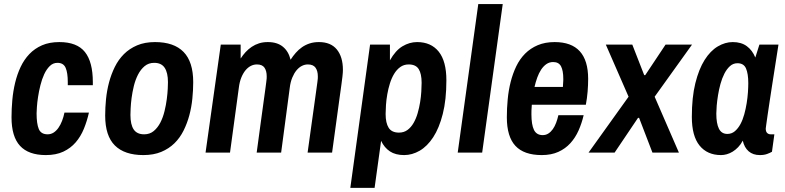

<svg xmlns="http://www.w3.org/2000/svg" viewBox="-20 -743 3823 935"><path d="M36.1 -171.9Q36.1 -212.9 40 -256.1Q43.9 -299.3 53.7 -340.1Q63.5 -380.9 80.3 -416.7Q97.2 -452.6 123 -479.7Q148.9 -506.8 184.8 -522.5Q220.7 -538.1 269 -538.1Q355 -538.1 393.6 -489.7Q432.1 -441.4 432.1 -342.8V-328.1H310.1V-342.8Q310.1 -388.7 299.6 -412.8Q289.1 -437 259.8 -437Q238.3 -437 222.4 -421.4Q206.5 -405.8 195.3 -381.6Q184.1 -357.4 176.8 -327.9Q169.4 -298.3 165.3 -271Q161.1 -243.7 159.7 -221.9Q158.2 -200.2 158.2 -190.9Q158.2 -140.6 168.9 -114.7Q179.7 -88.9 211.9 -88.9Q228 -88.9 241.2 -97.4Q254.4 -106 264.6 -120.6Q274.9 -135.3 282.2 -154.3Q289.6 -173.3 293.9 -194.8H413.1Q403.8 -153.3 388.4 -115.7Q373 -78.1 348.6 -49.8Q324.2 -21.5 288.6 -4.6Q252.9 12.2 203.1 12.2Q119.1 12.2 77.6 -32.7Q36.1 -77.6 36.1 -171.9Z M492.2 -180.2Q492.2 -218.8 496.3 -260.3Q500.5 -301.8 511 -341.6Q521.5 -381.3 539.1 -417Q556.6 -452.6 583.5 -479.5Q610.4 -506.3 647.7 -522.2Q685.1 -538.1 734.9 -538.1Q827.1 -538.1 874 -490Q920.9 -441.9 920.9 -342.8Q920.9 -304.2 916.7 -262.7Q912.6 -221.2 902.1 -181.9Q891.6 -142.6 874 -107.2Q856.4 -71.8 829.6 -45.4Q802.7 -19 765.4 -3.4Q728 12.2 678.2 12.2Q586.4 12.2 539.3 -34.7Q492.2 -81.5 492.2 -180.2ZM615.2 -183.1Q615.2 -136.2 631.1 -112.5Q647 -88.9 682.1 -88.9Q709.5 -88.9 728.8 -105Q748 -121.1 761 -146.2Q773.9 -171.4 781.2 -201.7Q788.6 -231.9 792.2 -260.3Q795.9 -288.6 796.9 -311Q797.9 -333.5 797.9 -342.8Q797.9 -388.7 782 -412.8Q766.1 -437 731 -437Q703.6 -437 684.3 -420.9Q665 -404.8 652.1 -379.6Q639.2 -354.5 631.8 -324.2Q624.5 -293.9 620.8 -265.9Q617.2 -237.8 616.2 -215.1Q615.2 -192.4 615.2 -183.1Z M1151.9 -525.9V-458Q1162.6 -474.6 1176 -489.3Q1189.5 -503.9 1205.8 -514.9Q1222.2 -525.9 1241.5 -532Q1260.7 -538.1 1284.2 -538.1Q1330.1 -538.1 1357.7 -515.4Q1385.3 -492.7 1395 -452.1Q1406.7 -470.2 1420.4 -485.8Q1434.1 -501.5 1450.9 -513.2Q1467.8 -524.9 1488 -531.5Q1508.3 -538.1 1533.2 -538.1Q1590.8 -538.1 1620.4 -502Q1649.9 -465.8 1649.9 -402.8Q1649.9 -396 1649.4 -389.4Q1648.9 -382.8 1647.5 -369.1Q1646 -355.5 1642.6 -330.8Q1639.2 -306.2 1633.3 -263.7Q1627.4 -221.2 1618.7 -157Q1609.9 -92.8 1597.2 0H1478Q1489.7 -86.4 1498.3 -146.2Q1506.8 -206.1 1512.2 -245.6Q1517.6 -285.2 1520.8 -307.9Q1523.9 -330.6 1525.6 -343Q1527.3 -355.5 1527.6 -360.8Q1527.8 -366.2 1527.8 -371.1Q1527.8 -397.5 1516.6 -413.3Q1505.4 -429.2 1479 -429.2Q1463.9 -429.2 1449.7 -421.9Q1435.5 -414.6 1423.8 -400.4Q1412.1 -386.2 1403.3 -365Q1394.5 -343.8 1391.1 -315.9L1349.1 0H1230Q1241.7 -86.4 1249.8 -146.2Q1257.8 -206.1 1263.4 -245.6Q1269 -285.2 1272 -307.9Q1274.9 -330.6 1276.6 -343Q1278.3 -355.5 1278.6 -360.8Q1278.8 -366.2 1278.8 -371.1Q1278.8 -397.5 1268.1 -413.3Q1257.3 -429.2 1231 -429.2Q1215.3 -429.2 1201.2 -421.9Q1187 -414.6 1175.3 -400.4Q1163.6 -386.2 1155 -365Q1146.5 -343.8 1143.1 -315.9L1100.1 0H981L1055.2 -525.9Z M1686 171.9 1782.2 -525.9H1878.9V-449.2Q1905.8 -497.1 1939.9 -517.6Q1974.1 -538.1 2011.2 -538.1Q2079.1 -538.1 2116.5 -491.5Q2153.8 -444.8 2153.8 -352.1Q2153.8 -256.8 2136.2 -188Q2118.7 -119.1 2089.6 -74.7Q2060.5 -30.3 2023.7 -9Q1986.8 12.2 1948.2 12.2Q1905.8 12.2 1878.7 -5.9Q1851.6 -23.9 1835.9 -57.1L1804.2 171.9ZM1857.9 -188Q1857.9 -144 1872.8 -120.6Q1887.7 -97.2 1922.9 -97.2Q1946.8 -97.2 1964.4 -110.1Q1981.9 -123 1994.1 -144.3Q2006.3 -165.5 2013.9 -191.9Q2021.5 -218.3 2025.9 -245.4Q2030.3 -272.5 2031.7 -297.4Q2033.2 -322.3 2033.2 -339.8Q2033.2 -383.8 2019 -406.5Q2004.9 -429.2 1970.2 -429.2Q1946.8 -429.2 1929.2 -416.5Q1911.6 -403.8 1899.2 -383.1Q1886.7 -362.3 1878.7 -336.4Q1870.6 -310.5 1866 -283.7Q1861.3 -256.8 1859.6 -231.7Q1857.9 -206.5 1857.9 -188Z M2428.2 -723.1 2328.1 0H2209L2309.1 -723.1Z M2448.2 -171.9Q2448.2 -215.3 2452.4 -259.3Q2456.5 -303.2 2466.8 -344Q2477.1 -384.8 2494.1 -420.2Q2511.2 -455.6 2537.1 -481.7Q2563 -507.8 2598.6 -522.9Q2634.3 -538.1 2681.2 -538.1Q2844.2 -538.1 2844.2 -358.9Q2844.2 -329.6 2841.6 -297.1Q2838.9 -264.6 2833 -232.9H2569.8Q2568.4 -217.3 2568.1 -204.8Q2567.9 -192.4 2567.9 -187Q2567.9 -135.7 2580.3 -110.4Q2592.8 -85 2623 -85Q2638.2 -85 2650.4 -92.8Q2662.6 -100.6 2672.1 -114Q2681.6 -127.4 2688.2 -145Q2694.8 -162.6 2699.2 -182.1H2822.3Q2813 -142.6 2797.4 -107.4Q2781.7 -72.3 2757.6 -45.7Q2733.4 -19 2699 -3.4Q2664.6 12.2 2618.2 12.2Q2531.7 12.2 2490 -32.7Q2448.2 -77.6 2448.2 -171.9ZM2721.2 -319.8Q2721.7 -330.6 2722.2 -337.4Q2722.7 -344.2 2722.9 -348.4Q2723.1 -352.5 2723.1 -354.5V-358.9Q2723.1 -398.9 2712.2 -419.9Q2701.2 -440.9 2673.8 -440.9Q2655.3 -440.9 2640.6 -430.7Q2626 -420.4 2615 -403.6Q2604 -386.7 2596.2 -365Q2588.4 -343.3 2583 -319.8Z M2930.2 -525.9H3059.1L3117.2 -377H3122.1L3221.2 -525.9H3350.1L3168 -272L3286.1 0H3157.2L3092.3 -168.9H3086.9L2973.1 0H2846.2L3041 -272Z M3548.3 -538.1Q3589.8 -538.1 3616.9 -518.1Q3644 -498 3658.2 -462.9L3678.2 -525.9H3771Q3753.4 -414.1 3739.7 -325.7Q3733.9 -287.6 3728.3 -251.2Q3722.7 -214.8 3718.5 -185.5Q3714.4 -156.2 3711.7 -137.7Q3709 -119.1 3709 -117.2Q3709 -102.1 3715.8 -95.5Q3722.7 -88.9 3732.9 -88.9H3751L3739.3 -3.9Q3730 1.5 3715.6 6.8Q3701.2 12.2 3680.2 12.2Q3647 12.2 3625.7 -6.3Q3604.5 -24.9 3597.2 -58.1Q3587.4 -39.6 3574.7 -26.4Q3562 -13.2 3548.1 -4.6Q3534.2 3.9 3519.5 8.1Q3504.9 12.2 3491.2 12.2Q3424.3 12.2 3386.7 -34.2Q3349.1 -80.6 3349.1 -173.8Q3349.1 -269 3366.2 -337.9Q3383.3 -406.7 3411.4 -451.2Q3439.5 -495.6 3475.3 -516.8Q3511.2 -538.1 3548.3 -538.1ZM3522 -90.8Q3543 -90.8 3558.6 -104Q3574.2 -117.2 3585.7 -138.4Q3597.2 -159.7 3604.5 -186.5Q3611.8 -213.4 3616.2 -240.7Q3620.6 -268.1 3622.3 -293.7Q3624 -319.3 3624 -337.9Q3624 -383.8 3613 -409.4Q3602.1 -435.1 3571.3 -435.1Q3550.3 -435.1 3534.7 -420.9Q3519 -406.7 3507.6 -384.3Q3496.1 -361.8 3488.5 -334.2Q3481 -306.6 3476.6 -279.3Q3472.2 -252 3470.2 -228.3Q3468.3 -204.6 3468.3 -189.9Q3468.3 -141.6 3481 -116.2Q3493.7 -90.8 3522 -90.8Z"/></svg>

Font: Archivo Narrow
Style: Bold Italic
Weight: 700
Italic angle: -8°
Designer: Hector Gatti
Foundry: Hector Gatti
Version: 1.002; ttfautohint (v0.8)